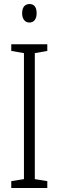

<svg xmlns="http://www.w3.org/2000/svg" viewBox="-20 -934 291 954"><path d="M127 -914C101 -914 90 -895 90 -868C90 -841 103 -822 126 -822C149 -822 162 -840 162 -868C162 -895 152 -914 127 -914ZM215 0V-34L153 -44V-670L215 -681V-714H36V-681L99 -670V-44L36 -34V0Z"/></svg>

Font: Noto Sans Myanmar UI ExtraCondensed Light
Style: Regular
Weight: 300
Width: 2
Designer: Monotype Design Team
Foundry: Monotype Imaging Inc.
Version: Version 2.103